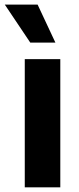

<svg xmlns="http://www.w3.org/2000/svg" viewBox="-45 -797 337 817"><path d="M60.4 0H211.6V-545.5H60.4ZM83.8 -615.8H190.7L115.1 -777.3H-24.5Z"/></svg>

Font: Inter-Hewn
Style: Bold
Weight: 700
Designer: Rasmus Andersson
Foundry: rsms
Version: Version 3.012;git-f93a4a705